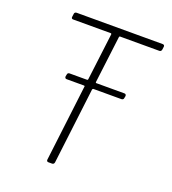

<svg xmlns="http://www.w3.org/2000/svg" viewBox="-129 -798 803 895"><g transform="rotate(20 272.5 -350.0)"><path d="M532 -675 534 -690C535 -696 531 -700 525 -700H98C92 -700 87 -696 87 -690L85 -675C84 -669 87 -665 93 -665H281C282 -665 284 -663 284 -661L255 -427C255 -425 253 -423 251 -423H163C158 -423 153 -419 153 -413L151 -403C151 -397 154 -393 160 -393H247C249 -393 251 -391 250 -389L204 -10C203 -4 207 0 212 0H231C237 0 241 -4 242 -10L288 -389C289 -391 291 -393 293 -393H432C438 -393 443 -397 443 -403L445 -413C445 -419 442 -423 436 -423H296C294 -423 293 -425 293 -427L322 -661C322 -663 324 -665 326 -665H521C527 -665 531 -669 532 -675Z"/></g></svg>

Font: Barlow ExtraLight
Style: Italic
Weight: 275
Italic angle: -7°
Designer: Jeremy Tribby
Foundry: Tribby Type
Version: Version 1.422;hotconv 1.0.109;makeotfexe 2.5.65596